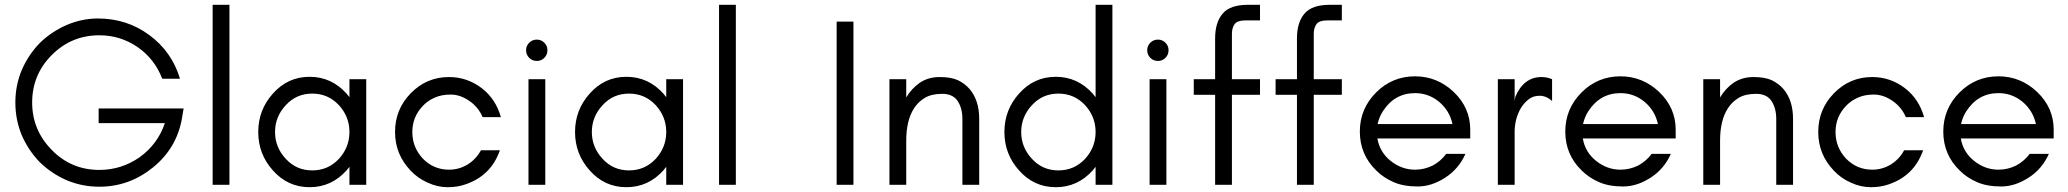

<svg xmlns="http://www.w3.org/2000/svg" viewBox="-20 -770 8617 800"><path d="M738 -276Q716 -152 617 -72Q518 8 394 8Q322 8 258 -19Q194 -47 146 -94Q99 -142 71 -206Q44 -270 44 -343Q44 -415 71 -479Q99 -543 146 -591Q194 -638 258 -666Q322 -693 387 -693Q509 -693 602 -624Q696 -555 730 -442H656Q624 -525 553 -574Q481 -623 394 -623Q278 -623 196 -541Q114 -459 114 -343Q114 -228 196 -145Q277 -62 394 -62Q486 -62 562 -115Q637 -169 667 -257H391V-318H745Z M866 0V-750H936V0Z M1392 -332Q1347 -380 1281 -380Q1215 -380 1171 -332Q1126 -284 1126 -220Q1126 -156 1171 -108Q1215 -60 1281 -60Q1347 -60 1392 -108Q1436 -156 1436 -220Q1436 -284 1392 -332ZM1436 0V-75L1424 -60Q1361 10 1270 10Q1179 10 1117 -60Q1056 -128 1056 -220Q1056 -312 1117 -380Q1179 -450 1270 -450Q1361 -450 1424 -380L1436 -365V-440H1506V0Z M1991 -282Q1973 -324 1935 -350Q1897 -376 1858 -376Q1819 -376 1791 -363Q1763 -351 1742 -329Q1698 -283 1698 -220Q1698 -156 1742 -109Q1787 -63 1851 -63Q1893 -63 1929 -85Q1964 -107 1984 -144H2063Q2026 -38 1920 -2Q1887 10 1845 10Q1803 10 1762 -9Q1721 -27 1691 -59Q1626 -127 1626 -220Q1626 -314 1691 -381Q1757 -449 1851 -449Q1927 -449 1988 -402Q2046 -357 2067 -282Z M2261 -561Q2261 -542 2248 -529Q2235 -516 2217 -516Q2198 -516 2185 -529Q2172 -542 2172 -561Q2172 -579 2185 -592Q2198 -605 2217 -605Q2235 -605 2248 -592Q2261 -579 2261 -561ZM2182 0V-440H2252V0Z M2712 -332Q2667 -380 2601 -380Q2535 -380 2491 -332Q2446 -284 2446 -220Q2446 -156 2491 -108Q2535 -60 2601 -60Q2667 -60 2712 -108Q2756 -156 2756 -220Q2756 -284 2712 -332ZM2756 0V-75L2744 -60Q2681 10 2590 10Q2499 10 2437 -60Q2376 -128 2376 -220Q2376 -312 2437 -380Q2499 -450 2590 -450Q2681 -450 2744 -380L2756 -365V-440H2826V0Z M2976 0V-750H3046V0Z M3466 0V-680H3536V0Z M3990 -275Q3990 -318 3971 -348Q3951 -379 3906 -379Q3861 -379 3833 -362Q3805 -345 3788 -318Q3756 -268 3756 -184V0H3686V-440H3756V-364Q3778 -401 3812 -425Q3848 -449 3895 -449Q3942 -449 3971 -436Q4000 -422 4020 -399Q4060 -352 4060 -275V0H3990Z M4501 -332Q4456 -380 4390 -380Q4324 -380 4280 -332Q4235 -284 4235 -220Q4235 -156 4280 -108Q4324 -60 4390 -60Q4456 -60 4501 -108Q4545 -156 4545 -220Q4545 -284 4501 -332ZM4545 0V-75L4533 -60Q4470 10 4379 10Q4288 10 4226 -60Q4165 -128 4165 -220Q4165 -312 4226 -380Q4288 -450 4379 -450Q4470 -450 4533 -380L4545 -365V-750H4615V0Z M4849 -561Q4849 -542 4836 -529Q4823 -516 4805 -516Q4786 -516 4773 -529Q4760 -542 4760 -561Q4760 -579 4773 -592Q4786 -605 4805 -605Q4823 -605 4836 -592Q4849 -579 4849 -561ZM4770 0V-440H4840V0Z M5170 -685Q5135 -685 5124 -669Q5113 -653 5113 -630V-440H5230V-375H5113V0H5043V-375H4954V-440H5043V-610Q5043 -677 5075 -714Q5106 -750 5180 -750H5230V-685Z M5511 -685Q5476 -685 5465 -669Q5454 -653 5454 -630V-440H5571V-375H5454V0H5384V-375H5295V-440H5384V-610Q5384 -677 5416 -714Q5447 -750 5521 -750H5571V-685Z M6106 -193H5719Q5729 -136 5774 -100Q5820 -63 5876 -63Q5914 -63 5949 -80Q5983 -98 6006 -129H6086Q6058 -66 6002 -30Q5945 7 5887 7Q5828 7 5787 -11Q5745 -29 5714 -60Q5646 -126 5646 -222Q5646 -317 5714 -385Q5781 -452 5876 -452Q5968 -452 6037 -387Q6106 -321 6106 -230ZM6032 -253Q6020 -309 5976 -346Q5932 -382 5876 -382Q5790 -382 5741 -305Q5726 -281 5720 -253Z M6447 -349Q6423 -371 6395 -371Q6368 -371 6349 -356Q6329 -340 6316 -318Q6291 -274 6291 -220V0H6221V-440H6291V-349L6294 -367Q6329 -449 6403 -449Q6426 -449 6447 -440Z M6962 -193H6575Q6585 -136 6630 -100Q6676 -63 6732 -63Q6770 -63 6805 -80Q6839 -98 6862 -129H6942Q6914 -66 6858 -30Q6801 7 6743 7Q6684 7 6643 -11Q6601 -29 6570 -60Q6502 -126 6502 -222Q6502 -317 6570 -385Q6637 -452 6732 -452Q6824 -452 6893 -387Q6962 -321 6962 -230ZM6888 -253Q6876 -309 6832 -346Q6788 -382 6732 -382Q6646 -382 6597 -305Q6582 -281 6576 -253Z M7381 -275Q7381 -318 7362 -348Q7342 -379 7297 -379Q7252 -379 7224 -362Q7196 -345 7179 -318Q7147 -268 7147 -184V0H7077V-440H7147V-364Q7169 -401 7203 -425Q7239 -449 7286 -449Q7333 -449 7362 -436Q7391 -422 7411 -399Q7451 -352 7451 -275V0H7381Z M7921 -282Q7903 -324 7865 -350Q7827 -376 7788 -376Q7749 -376 7721 -363Q7693 -351 7672 -329Q7628 -283 7628 -220Q7628 -156 7672 -109Q7717 -63 7781 -63Q7823 -63 7859 -85Q7894 -107 7914 -144H7993Q7956 -38 7850 -2Q7817 10 7775 10Q7733 10 7692 -9Q7651 -27 7621 -59Q7556 -127 7556 -220Q7556 -314 7621 -381Q7687 -449 7781 -449Q7857 -449 7918 -402Q7976 -357 7997 -282Z M8537 -193H8150Q8160 -136 8205 -100Q8251 -63 8307 -63Q8345 -63 8380 -80Q8414 -98 8437 -129H8517Q8489 -66 8433 -30Q8376 7 8318 7Q8259 7 8218 -11Q8176 -29 8145 -60Q8077 -126 8077 -222Q8077 -317 8145 -385Q8212 -452 8307 -452Q8399 -452 8468 -387Q8537 -321 8537 -230ZM8463 -253Q8451 -309 8407 -346Q8363 -382 8307 -382Q8221 -382 8172 -305Q8157 -281 8151 -253Z"/></svg>

Font: Glacial Indifference
Style: Regular
Weight: 400
Designer: Alfredo Marco Pradil
Version: Version 1.00